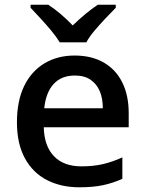

<svg xmlns="http://www.w3.org/2000/svg" viewBox="-20 -786 616 816"><path d="M297 -550Q369 -550 420.5 -520.5Q472 -491 499.5 -436Q527 -381 527 -305V-245H166Q168 -165 209.5 -122Q251 -79 326 -79Q377 -79 417.5 -88.5Q458 -98 500 -117V-26Q460 -8 418 1Q376 10 317 10Q240 10 180 -20.5Q120 -51 86 -113Q52 -175 52 -266Q52 -357 82.5 -420Q113 -483 168.5 -516.5Q224 -550 297 -550ZM298 -465Q241 -465 208 -429Q175 -393 168 -326H417Q417 -368 404 -398.5Q391 -429 365 -447Q339 -465 298 -465ZM234 -606Q220 -629 198 -655.5Q176 -682 152 -708Q128 -734 110 -753V-766H185Q211 -749 237.5 -726.5Q264 -704 289 -678Q316 -704 343 -726.5Q370 -749 396 -766H472V-753Q453 -734 428.5 -708Q404 -682 381.5 -655.5Q359 -629 347 -606Z"/></svg>

Font: Noto Sans Oriya Medium
Style: Regular
Weight: 500
Version: Version 2.003